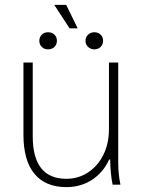

<svg xmlns="http://www.w3.org/2000/svg" viewBox="-20 -756 586 786"><path d="M76 -204V-500H114V-198Q114 -24 252 -24Q301 -24 341 -50.5Q381 -77 403.5 -123Q426 -169 426 -226V-500H464V-89Q464 -44 473 0H441Q432 -43 431 -103H427Q402 -49 356 -19.5Q310 10 252 10Q166 10 121 -44.5Q76 -99 76 -204ZM202 -736H251L298 -640H265ZM141 -589Q141 -604 151 -614Q161 -624 177 -624Q193 -624 203 -614Q213 -604 213 -589Q213 -574 203 -564Q193 -554 177 -554Q161 -554 151 -564Q141 -574 141 -589ZM330 -589Q330 -604 340.5 -614Q351 -624 366 -624Q382 -624 392 -614Q402 -604 402 -589Q402 -574 392 -564Q382 -554 366 -554Q351 -554 340.5 -564Q330 -574 330 -589Z"/></svg>

Font: Sarabun Thin
Style: Regular
Weight: 250
Designer: Suppakit Chalermlarp | Katatrad Co.,Ltd.
Foundry: Cadson Demak Co.,Ltd.
Version: Version 1.000; ttfautohint (v1.6)